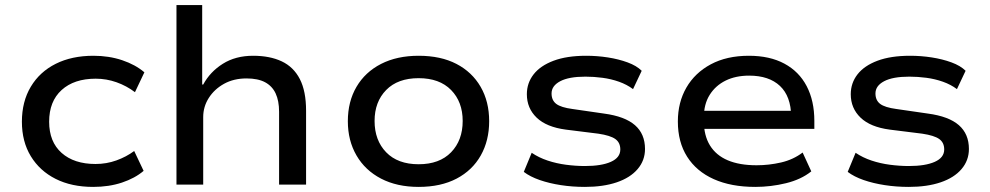

<svg xmlns="http://www.w3.org/2000/svg" viewBox="-20 -725 3888 754"><path d="M346 9Q261 9 198.5 -22.5Q136 -54 101 -111.5Q66 -169 66 -247Q66 -326 101 -384.5Q136 -443 199 -474.5Q262 -506 347 -506Q408 -506 460 -488.5Q512 -471 547 -441L510 -363Q477 -388 437.5 -402Q398 -416 356 -416Q271 -416 222 -371.5Q173 -327 173 -247Q173 -168 222 -124.5Q271 -81 355 -81Q398 -81 437 -95Q476 -109 507 -132L544 -54Q510 -25 459 -8Q408 9 346 9Z M673 0V-705H774V-393H778Q805 -443 855 -474.5Q905 -506 974 -506Q1040 -506 1086.5 -484Q1133 -462 1157.5 -414.5Q1182 -367 1182 -290V0H1076V-286Q1076 -329 1062.5 -358Q1049 -387 1021 -402Q993 -417 948 -417Q898 -417 860 -396Q822 -375 800 -340.5Q778 -306 778 -265V0Z M1624 9Q1539 9 1476.5 -23.5Q1414 -56 1380 -114.5Q1346 -173 1346 -249Q1346 -326 1380 -384Q1414 -442 1476.5 -474Q1539 -506 1624 -506Q1711 -506 1772.5 -474Q1834 -442 1867.5 -384Q1901 -326 1901 -249Q1901 -173 1868 -114.5Q1835 -56 1773 -23.5Q1711 9 1624 9ZM1624 -80Q1706 -80 1751.5 -127Q1797 -174 1797 -250Q1797 -325 1751.5 -371.5Q1706 -418 1624 -418Q1542 -418 1496.5 -371.5Q1451 -325 1451 -250Q1451 -174 1496.5 -127Q1542 -80 1624 -80Z M2277 9Q2228 9 2182.5 2Q2137 -5 2099.5 -18Q2062 -31 2037 -50L2068 -125Q2096 -106 2130.5 -94.5Q2165 -83 2203 -78Q2241 -73 2277 -73Q2342 -73 2379 -89.5Q2416 -106 2416 -138Q2416 -165 2396.5 -179Q2377 -193 2330 -200L2202 -216Q2126 -226 2087.5 -263Q2049 -300 2049 -355Q2049 -399 2075.5 -433Q2102 -467 2154 -486.5Q2206 -506 2282 -506Q2325 -506 2367 -499.5Q2409 -493 2444.5 -480Q2480 -467 2500 -447L2466 -375Q2442 -393 2411 -404Q2380 -415 2346 -419.5Q2312 -424 2279 -424Q2214 -424 2180 -406Q2146 -388 2146 -358Q2146 -331 2164.5 -317Q2183 -303 2228 -297L2352 -279Q2434 -268 2473.5 -233.5Q2513 -199 2513 -140Q2513 -95 2484 -61Q2455 -27 2402 -9Q2349 9 2277 9Z M2946 9Q2851 9 2783 -21.5Q2715 -52 2678.5 -109.5Q2642 -167 2642 -248Q2642 -323 2675.5 -381Q2709 -439 2771.5 -472.5Q2834 -506 2921 -506Q3003 -506 3060.5 -475Q3118 -444 3148 -386.5Q3178 -329 3178 -250V-219H2722V-290H3108L3087 -268Q3086 -347 3043 -387.5Q3000 -428 2922 -428Q2869 -428 2829.5 -408.5Q2790 -389 2767 -352.5Q2744 -316 2744 -263V-251Q2744 -193 2768 -154Q2792 -115 2838 -95.5Q2884 -76 2951 -76Q3000 -76 3047.5 -87Q3095 -98 3132 -126L3166 -52Q3126 -20 3066.5 -5.5Q3007 9 2946 9Z M3549 9Q3500 9 3454.5 2Q3409 -5 3371.5 -18Q3334 -31 3309 -50L3340 -125Q3368 -106 3402.5 -94.5Q3437 -83 3475 -78Q3513 -73 3549 -73Q3614 -73 3651 -89.5Q3688 -106 3688 -138Q3688 -165 3668.5 -179Q3649 -193 3602 -200L3474 -216Q3398 -226 3359.5 -263Q3321 -300 3321 -355Q3321 -399 3347.5 -433Q3374 -467 3426 -486.5Q3478 -506 3554 -506Q3597 -506 3639 -499.5Q3681 -493 3716.5 -480Q3752 -467 3772 -447L3738 -375Q3714 -393 3683 -404Q3652 -415 3618 -419.5Q3584 -424 3551 -424Q3486 -424 3452 -406Q3418 -388 3418 -358Q3418 -331 3436.5 -317Q3455 -303 3500 -297L3624 -279Q3706 -268 3745.5 -233.5Q3785 -199 3785 -140Q3785 -95 3756 -61Q3727 -27 3674 -9Q3621 9 3549 9Z"/></svg>

Font: Nunito Sans 7pt SemiExpanded Medium
Style: Regular
Weight: 500
Width: 6
Designer: Vernon Adams
Foundry: Vernon Adams
Version: Version 3.101;gftools[0.9.27]